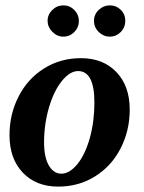

<svg xmlns="http://www.w3.org/2000/svg" viewBox="-20 -689 540 719"><path d="M333.5 -305.2Q333.5 -422.9 272.5 -422.9Q241.7 -422.9 211.7 -385.7Q181.6 -348.6 163.3 -286.1Q145 -223.6 145 -155.8Q145 -99.6 163.1 -69.1Q181.2 -38.6 209.5 -38.6Q240.7 -38.6 270 -74.7Q299.3 -110.8 316.4 -172.4Q333.5 -233.9 333.5 -305.2ZM198.2 9.8Q115.2 9.8 65.4 -42.5Q15.6 -94.7 15.6 -182.6Q15.6 -261.7 49.8 -328.1Q84 -394.5 145.3 -432.9Q206.5 -471.2 283.2 -471.2Q366.2 -471.2 416 -418.9Q465.8 -366.7 465.8 -278.8Q465.8 -199.7 431.6 -133.3Q397.5 -66.9 336.2 -28.6Q274.9 9.8 198.2 9.8ZM391.1 -551.8Q367.7 -551.8 349.9 -569.1Q332 -586.4 332 -610.8Q332 -635.3 349.9 -652.1Q367.7 -668.9 391.1 -668.9Q415 -668.9 432.1 -652.3Q449.2 -635.7 449.2 -610.8Q449.2 -586.4 432.1 -569.1Q415 -551.8 391.1 -551.8ZM217.3 -551.8Q193.8 -551.8 176 -569.8Q158.2 -587.9 158.2 -610.8Q158.2 -634.3 175.8 -651.6Q193.4 -668.9 217.3 -668.9Q241.2 -668.9 258.3 -651.6Q275.4 -634.3 275.4 -610.8Q275.4 -586.4 258.3 -569.1Q241.2 -551.8 217.3 -551.8Z"/></svg>

Font: Liberation Serif
Style: Bold Italic
Weight: 700
Italic angle: -16.333°
Designer: Steve Matteson
Foundry: Ascender Corporation
Version: Version 2.1.5